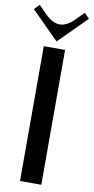

<svg xmlns="http://www.w3.org/2000/svg" viewBox="-162 -1066 542 1110"><g transform="rotate(10 109.5 -511.5)"><path d="M109.4 -831.1 -52.2 -992.7 -22.9 -1022.9 21 -978Q66.9 -931.2 109.4 -931.2Q151.4 -931.2 197.8 -978L241.7 -1022.9L271 -992.7ZM166.5 -791.5V0H41.5V-791.5Z"/></g></svg>

Font: Gputeks
Style: Bold
Weight: 600
Width: 8
Version: Version 0.9